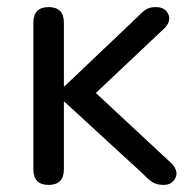

<svg xmlns="http://www.w3.org/2000/svg" viewBox="-20 -514 544 541"><path d="M117 7Q74 7 74 -37V-450Q74 -494 117 -494Q160 -494 160 -450V-271H162L365 -464Q379 -479 390 -486.5Q401 -494 419 -494Q445 -494 454 -474.5Q463 -455 444 -435L250 -252L464 -53Q484 -31 474 -12Q464 7 441 7Q422 7 410 -0.5Q398 -8 383 -24L162 -227H160V-37Q160 7 117 7Z"/></svg>

Font: Chiron GoRound TC N
Style: Regular
Weight: 350
Designer: Ryoko NISHIZUKA 西塚涼子 (kana, bopomofo & ideographs); Paul D. Hunt (Latin, Greek & Cyrillic); Sandoll Communications 산돌커뮤니
Foundry: Adobe
Version: Version 1.000;hotconv 1.1.1;makeotfexe 2.6.0